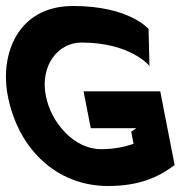

<svg xmlns="http://www.w3.org/2000/svg" viewBox="-63 -610 641 641"><path d="M-37 -290C-2 -110 128 11 298 11C407 11 471 -22 520 -59L472 -305H216L240 -182H392L375 -170L383 -130C355 -120 319 -112 274 -112C185 -112 108 -199 90 -290C70 -393 132 -468 209 -468C373 -468 436 -390 436 -390L433 -513C433 -513 370 -590 181 -590C-4 -590 -64 -429 -37 -290Z"/></svg>

Font: Charger EcoBlack
Style: OpObl
Weight: 1000
Designer: Jasper
Foundry: Cannot Into Space Fonts
Version: Version 1.1